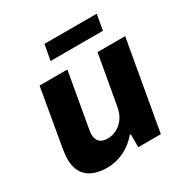

<svg xmlns="http://www.w3.org/2000/svg" viewBox="-163 -837 956 987"><g transform="rotate(-30 314.5 -343.5)"><path d="M216 -608H527L543 -700H233ZM196 13C267 13 334 -21 378 -75H385V1H519L612 -527H448L395 -229C383 -161 332 -116 272 -116C232 -116 209 -135 209 -177C209 -186 211 -197 213 -209L269 -527H104L46 -193C42 -169 39 -147 39 -126C39 -33 97 13 196 13Z"/></g></svg>

Font: Archivo ExtraBold
Style: Italic
Weight: 800
Italic angle: -10°
Designer: Hector Gatti
Foundry: Omnibus-Type
Version: Version 2.001